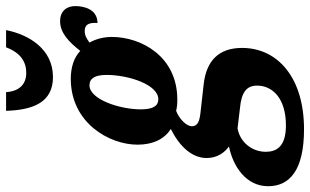

<svg xmlns="http://www.w3.org/2000/svg" viewBox="-282 -586 1044 647"><g transform="rotate(-90 240.5 -262.0)"><path d="M305 -606C399 -606 448 -687 463 -764H405C387 -716 357 -696 319 -696C282 -696 257 -718 254 -764H191C194 -670 221 -606 305 -606ZM129 240C302 240 403 152 403 31C403 -49 358 -89 282 -98L184 -109C159 -112 139 -117 139 -138C139 -155 162 -180 191 -191C203 -188 213 -187 229 -187C375 -187 440 -309 440 -408C440 -435 433 -462 421 -483C434 -492 444 -499 460 -499C482 -499 489 -485 487 -456C532 -456 544 -499 544 -531C544 -559 528 -582 493 -582C453 -582 422 -551 393 -514C370 -536 336 -546 299 -546C151 -546 77 -417 77 -321C77 -269 96 -230 130 -209C70 -179 32 -137 32 -88C32 -52 51 -27 71 -13C3 1 -63 45 -63 119C-63 191 -10 240 129 240ZM230 -251C208 -251 196 -268 196 -310C196 -382 230 -483 277 -483C300 -483 312 -465 312 -425C312 -353 280 -251 230 -251ZM142 179C71 179 53 148 53 111C53 64 86 24 132 16L199 24C256 29 276 48 276 82C276 133 234 179 142 179Z"/></g></svg>

Font: Noto Serif Condensed Extra
Style: Italic
Weight: 800
Width: 3
Italic angle: -12°
Designer: Monotype Design Team
Foundry: Monotype Imaging Inc.
Version: Version 1.901